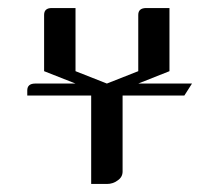

<svg xmlns="http://www.w3.org/2000/svg" viewBox="-20 -458 537 478"><path d="M47.9 -220.2V-232.9Q47.9 -250 67.9 -250H168L89.8 -280.8V-420.9Q89.8 -438 108.9 -438H168V-280.8L246.1 -250L324.2 -280.8V-420.9Q324.2 -438 344.2 -438H401.9V-280.8L324.2 -250H458L439 -220.2H285.2V-30.8Q285.2 -17.1 272.9 -8.8Q261.2 0 246.1 0H207V-220.2Z"/></svg>

Font: Hhenum
Style: Regular
Weight: 400
Designer: T. Christopher White
Version: Version 1.0